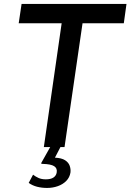

<svg xmlns="http://www.w3.org/2000/svg" viewBox="-20 -743 659 970"><path d="M218 206.5Q191 206.5 167.5 200.5Q144 194.5 125 181L147 139.5Q159 149 174.5 156Q190 163 211.5 163Q236.5 163 250.2 153.8Q264 144.5 266.5 128Q270 107 253.5 96.5Q237 86 195.5 85Q190 85 188.5 83.5Q187 82 190 77.5L237 -6H288.5L257.5 53.5Q291 55 308.8 66.5Q326.5 78 332.2 94.8Q338 111.5 336 128.5Q332 153.5 314.8 171Q297.5 188.5 272 197.5Q246.5 206.5 218 206.5ZM201.5 0 291.5 -625.5H74.5L89 -723H619L605.5 -625.5H397L306 0Z"/></svg>

Font: Public Sans Thin Medium
Style: Italic
Weight: 500
Italic angle: -8°
Version: Version 2.001